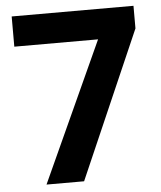

<svg xmlns="http://www.w3.org/2000/svg" viewBox="-52 -759 675 804"><g transform="rotate(-5 286.0 -357.0)"><path d="M111 0 379 -587H27V-714H539V-619L269 0Z"/></g></svg>

Font: Noto Naskh Arabic
Style: Bold
Weight: 700
Designer: Monotype Design Team, David Williams, Mohamad Dakak and Nizar Qandah
Foundry: Monotype Imaging Inc.
Version: Version 2.016